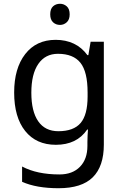

<svg xmlns="http://www.w3.org/2000/svg" viewBox="-20 -757 655 1017"><path d="M275 -546Q328 -546 370.5 -526Q413 -506 443 -465H448L460 -536H530V9Q530 124 471.5 182Q413 240 290 240Q232 240 183.5 231.5Q135 223 97 206V125Q176 167 295 167Q364 167 403.5 126.5Q443 86 443 16V-5Q443 -17 444 -39.5Q445 -62 446 -71H442Q414 -30 372.5 -10Q331 10 276 10Q172 10 113.5 -63Q55 -136 55 -267Q55 -395 113.5 -470.5Q172 -546 275 -546ZM287 -472Q220 -472 183 -418.5Q146 -365 146 -266Q146 -167 182.5 -114.5Q219 -62 289 -62Q370 -62 407 -105.5Q444 -149 444 -246V-267Q444 -377 406 -424.5Q368 -472 287 -472ZM298 -737Q318 -737 333.5 -723.5Q349 -710 349 -681Q349 -653 333.5 -639Q318 -625 298 -625Q276 -625 261 -639Q246 -653 246 -681Q246 -710 261 -723.5Q276 -737 298 -737Z"/></svg>

Font: Noto Sans Tai Tham
Style: Regular
Weight: 400
Designer: Monotype Design Team 2013. Revised by David WIlliams 2020
Foundry: Monotype Imaging Inc.
Version: Version 2.002